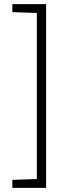

<svg xmlns="http://www.w3.org/2000/svg" viewBox="-20 -763 356 933"><path d="M40 150V111L159 107V-700L40 -704V-743H204V150Z"/></svg>

Font: Saira Thin ExtraLight
Style: Regular
Weight: 250
Version: Version 1.101